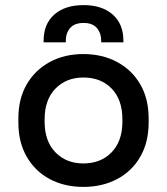

<svg xmlns="http://www.w3.org/2000/svg" viewBox="-20 -719 655 753"><path d="M307 14Q233 14 175.5 -16.5Q118 -47 85 -104Q52 -161 52 -239V-254Q52 -332 85 -388.5Q118 -445 175.5 -476Q233 -507 307 -507Q381 -507 439 -476Q497 -445 530 -388.5Q563 -332 563 -254V-239Q563 -161 530 -104Q497 -47 439 -16.5Q381 14 307 14ZM307 -78Q375 -78 417.5 -121.5Q460 -165 460 -242V-251Q460 -328 418 -371.5Q376 -415 307 -415Q240 -415 197.5 -371.5Q155 -328 155 -251V-242Q155 -165 197.5 -121.5Q240 -78 307 -78ZM151 -553V-559Q151 -625 193 -662Q235 -699 308 -699Q380 -699 422 -662Q464 -625 464 -559V-553H377V-558Q377 -589 360 -609Q343 -629 308 -629Q272 -629 255 -609Q238 -589 238 -558V-553Z"/></svg>

Font: Space Grotesk Light Medium
Style: Regular
Weight: 500
Version: Version 2.000